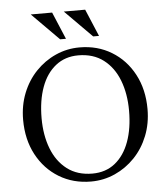

<svg xmlns="http://www.w3.org/2000/svg" viewBox="-59 -922 857 984"><g transform="rotate(-5 370.0 -430.0)"><path d="M370 -680Q462 -680 534.5 -636Q607 -592 648.5 -514Q690 -436 690 -335Q690 -261 665 -198Q640 -135 595.5 -88.5Q551 -42 493 -16Q435 10 370 10Q278 10 205.5 -34Q133 -78 91.5 -156Q50 -234 50 -335Q50 -409 75 -472Q100 -535 144.5 -581.5Q189 -628 247 -654Q305 -680 370 -680ZM380 -30Q449 -30 497 -68.5Q545 -107 570 -175.5Q595 -244 595 -335Q595 -422 568.5 -491Q542 -560 489.5 -600Q437 -640 360 -640Q292 -640 243.5 -601.5Q195 -563 170 -494.5Q145 -426 145 -335Q145 -248 171.5 -179Q198 -110 250.5 -70Q303 -30 380 -30ZM445 -730 306 -870H416L475 -730ZM275 -730 136 -870H246L305 -730Z"/></g></svg>

Font: Brygada 1918
Style: Regular
Weight: 400
Designer: Mateusz Machalski | Borys Kosmynka | Przemek Hoffer
Foundry: NIEPODLEGLA 2018
Version: Version 3.006